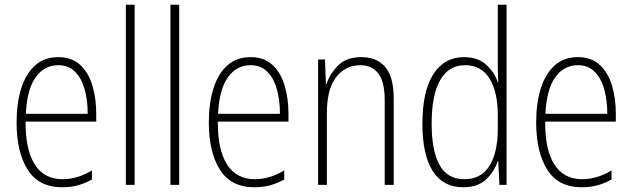

<svg xmlns="http://www.w3.org/2000/svg" viewBox="-20 -780 2667 810"><path d="M226 -539Q283 -539 318.5 -506Q354 -473 370 -418.5Q386 -364 386 -300V-267H88Q87 -149 126.5 -86.5Q166 -24 244 -24Q306 -24 368 -61V-23Q340 -7 309.5 1.5Q279 10 242 10Q143 10 96.5 -64.5Q50 -139 50 -263Q50 -345 69.5 -407Q89 -469 128 -504Q167 -539 226 -539ZM226 -505Q167 -505 130.5 -454Q94 -403 89 -300H350Q350 -357 337 -403.5Q324 -450 296.5 -477.5Q269 -505 226 -505Z M548 0H511V-760H548Z M736 0H699V-760H736Z M1037 -539Q1094 -539 1129.5 -506Q1165 -473 1181 -418.5Q1197 -364 1197 -300V-267H899Q898 -149 937.5 -86.5Q977 -24 1055 -24Q1117 -24 1179 -61V-23Q1151 -7 1120.5 1.5Q1090 10 1053 10Q954 10 907.5 -64.5Q861 -139 861 -263Q861 -345 880.5 -407Q900 -469 939 -504Q978 -539 1037 -539ZM1037 -505Q978 -505 941.5 -454Q905 -403 900 -300H1161Q1161 -357 1148 -403.5Q1135 -450 1107.5 -477.5Q1080 -505 1037 -505Z M1504 -539Q1570 -539 1605.5 -497Q1641 -455 1641 -365V0H1603V-356Q1603 -435 1576 -470Q1549 -505 1500 -505Q1438 -505 1398.5 -455Q1359 -405 1359 -302V0H1322V-529H1351L1355 -425H1357Q1372 -469 1406.5 -504Q1441 -539 1504 -539Z M1934 10Q1849 10 1805.5 -58.5Q1762 -127 1762 -258Q1762 -395 1808 -467Q1854 -539 1938 -539Q1996 -539 2031.5 -506.5Q2067 -474 2080 -433H2082Q2081 -456 2080.5 -476.5Q2080 -497 2080 -517V-760H2117V0H2087L2082 -100H2080Q2066 -58 2031.5 -24Q1997 10 1934 10ZM1939 -24Q2010 -24 2045 -80.5Q2080 -137 2080 -236V-294Q2080 -393 2045 -449Q2010 -505 1942 -505Q1873 -505 1837 -442Q1801 -379 1801 -258Q1801 -145 1834 -84.5Q1867 -24 1939 -24Z M2418 -539Q2475 -539 2510.5 -506Q2546 -473 2562 -418.5Q2578 -364 2578 -300V-267H2280Q2279 -149 2318.5 -86.5Q2358 -24 2436 -24Q2498 -24 2560 -61V-23Q2532 -7 2501.5 1.5Q2471 10 2434 10Q2335 10 2288.5 -64.5Q2242 -139 2242 -263Q2242 -345 2261.5 -407Q2281 -469 2320 -504Q2359 -539 2418 -539ZM2418 -505Q2359 -505 2322.5 -454Q2286 -403 2281 -300H2542Q2542 -357 2529 -403.5Q2516 -450 2488.5 -477.5Q2461 -505 2418 -505Z"/></svg>

Font: Noto Sans Lao Condensed ExtraLight
Style: Regular
Weight: 200
Width: 3
Designer: Monotype Design Team
Foundry: Monotype Imaging Inc.
Version: Version 2.003; ttfautohint (v1.8.4.7-5d5b)